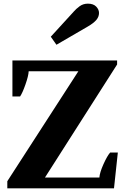

<svg xmlns="http://www.w3.org/2000/svg" viewBox="-20 -1031 685 1051"><path d="M258 -830 385 -969Q396 -982 415.5 -996.5Q435 -1011 461 -1011Q491 -1011 506.5 -995Q522 -979 522 -960Q522 -939 507 -921.5Q492 -904 461 -886L289 -786ZM20 -39 409 -641H137Q136 -616 119.5 -569Q103 -522 90 -503H48V-700H621V-678L226 -59H524Q526 -87 546.5 -132.5Q567 -178 583 -196H625L604 0H20Z"/></svg>

Font: Trirong Black
Style: Regular
Weight: 900
Designer: Katatrad Team
Foundry: CadsonDemak
Version: Version 1.001